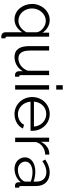

<svg xmlns="http://www.w3.org/2000/svg" viewBox="961 -1732 982 2945"><g transform="rotate(90 1452.5 -259.0)"><path d="M276 10C356 10 423 -31 474 -108V151C474 183 498 209 529 212C541 212 554 213 567 210V151C550 150 542 141 542 122V-521H481V-419C441 -483 369 -530 288 -530C148 -530 40 -404 40 -260C40 -120 135 10 276 10ZM297 -50C188 -50 109 -147 109 -259C109 -366 188 -470 301 -470C376 -470 463 -406 474 -334V-173C439 -106 377 -50 297 -50Z M855 10C943 10 1027 -37 1072 -118V-58C1072 -22 1094 1 1126 2C1130 2 1140 3 1156 0V-60C1140 -60 1132 -69 1132 -88V-521H1064V-193C1032 -106 957 -50 876 -50C795 -50 755 -109 755 -227V-521H687V-215C687 -66 742 10 855 10Z M1354 0V-521H1286V0ZM1354 -630V-730H1286V-630Z M1729 10C1830 10 1919 -44 1951 -120L1892 -136C1868 -80 1799 -42 1732 -42C1632 -42 1547 -124 1539 -236H1985C1986 -240 1986 -252 1986 -263C1986 -406 1880 -530 1728 -530C1578 -530 1468 -408 1468 -262C1468 -114 1578 10 1729 10ZM1538 -288C1546 -398 1626 -477 1729 -477C1829 -477 1913 -399 1921 -288Z M2351 -523C2348 -524 2343 -524 2338 -524C2263 -524 2194 -476 2155 -396V-521H2091V0H2159V-324C2187 -408 2259 -458 2351 -461Z M2566 10C2650 10 2726 -24 2774 -87L2776 -46C2777 -15 2797 3 2832 3C2838 3 2847 2 2858 0V-60C2841 -60 2833 -69 2833 -88V-323C2833 -452 2754 -530 2623 -530C2560 -530 2494 -507 2427 -462L2451 -417C2508 -457 2565 -479 2618 -479C2710 -479 2765 -421 2765 -329V-282C2722 -299 2664 -309 2611 -309C2483 -309 2393 -244 2393 -152C2393 -61 2467 10 2566 10ZM2582 -42C2512 -42 2458 -93 2458 -157C2458 -222 2524 -266 2620 -266C2671 -266 2720 -256 2765 -239V-154C2765 -142 2759 -127 2747 -115C2716 -71 2653 -42 2582 -42Z"/></g></svg>

Font: Raleway Reg
Style: Regular
Weight: 400
Designer: Matt McInerney, Pablo Impallari, Rodrigo Fuenzalida
Foundry: Matt McInerney, Pablo Impallari, Rodrigo Fuenzalida
Version: Version 3.00 July 28, 2015